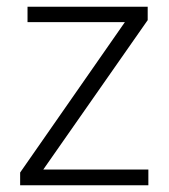

<svg xmlns="http://www.w3.org/2000/svg" viewBox="-20 -552 503 572"><path d="M422 0V-47H109L420 -492V-532H62V-486H352L40 -38V0Z"/></svg>

Font: Noto Sans Gujarati Light
Style: Regular
Weight: 300
Designer: Jelle Bosma - Monotype Design Team, Universal Thirst
Foundry: Monotype Imaging Inc.
Version: Version 2.106